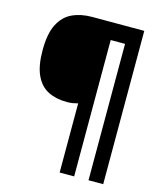

<svg xmlns="http://www.w3.org/2000/svg" viewBox="-128 -853 903 1073"><g transform="rotate(15 323.0 -316.5)"><path d="M572 127H487V-662H404V127H320V-273Q305 -269 290.5 -266.5Q276 -264 256 -264Q194 -264 148 -287Q102 -310 76.5 -364Q51 -418 51 -509Q51 -605 79 -659.5Q107 -714 156.5 -737Q206 -760 271 -760H572Z"/></g></svg>

Font: Noto Sans Thai Looped UI ExtraBold
Style: Regular
Weight: 800
Designer: Cadson Demak Team
Foundry: Cadson Demak Co., Ltd.
Version: Version 1.000